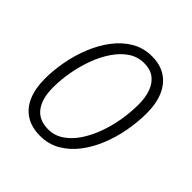

<svg xmlns="http://www.w3.org/2000/svg" viewBox="-153 -654 778 778"><g transform="rotate(45 235.5 -265.5)"><path d="M189.9 9.3Q141.6 9.3 108.2 -11.7Q74.7 -32.7 57.4 -72.5Q40 -112.3 40 -168.5Q40 -216.8 49.6 -268.3Q59.1 -319.8 78.6 -368.2Q98.1 -416.5 127.4 -455.3Q156.7 -494.1 195.8 -517.1Q234.9 -540 282.7 -540Q330.6 -540 363.5 -518.6Q396.5 -497.1 413.8 -457.3Q431.2 -417.5 431.2 -361.3Q431.2 -311 421.6 -258.8Q412.1 -206.5 392.6 -158.4Q373 -110.4 344 -72.8Q314.9 -35.2 276.4 -12.9Q237.8 9.3 189.9 9.3ZM194.3 -32.7Q230 -32.7 259.5 -52.2Q289.1 -71.8 312 -105.2Q335 -138.7 350.8 -181.4Q366.7 -224.1 374.8 -271Q382.8 -317.9 382.8 -363.8Q382.8 -403.8 371.6 -434.1Q360.4 -464.4 337.9 -481.2Q315.4 -498 280.3 -498Q243.7 -498 213.6 -478Q183.6 -458 160.2 -423.6Q136.7 -389.2 120.8 -346.2Q105 -303.2 96.7 -257.1Q88.4 -210.9 88.4 -167.5Q88.4 -103 115 -67.9Q141.6 -32.7 194.3 -32.7Z"/></g></svg>

Font: Open Sans SemiCondensed Light
Style: Italic
Weight: 300
Width: 4
Italic angle: -12°
Designer: Monotype Design Team
Foundry: Monotype Imaging Inc.
Version: Version 3.000